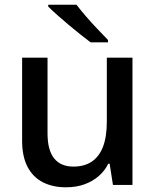

<svg xmlns="http://www.w3.org/2000/svg" viewBox="-20 -786 662 816"><path d="M543 -541V0H460L446 -90H440Q426 -61 400.5 -38.5Q375 -16 340 -3Q305 10 260 10Q204 10 162 -11.5Q120 -33 97 -77Q74 -121 74 -188V-541H182V-219Q182 -148 210 -113Q238 -78 292 -78Q339 -78 370.5 -99.5Q402 -121 418 -163Q434 -205 434 -269V-541ZM305 -766Q321 -745 345 -717Q369 -689 394.5 -662.5Q420 -636 439 -616V-606H365Q345 -621 320.5 -640.5Q296 -660 271 -681Q246 -702 223.5 -722Q201 -742 185 -758V-766Z"/></svg>

Font: Noto Sans Hebrew Thin Medium
Style: Regular
Weight: 500
Version: Version 3.001